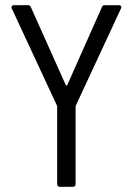

<svg xmlns="http://www.w3.org/2000/svg" viewBox="-20 -720 511 739"><path d="M210 -1H261C267 -1 271 -5 271 -11V-309C271 -310 271 -313 272 -314L446 -688C449 -695 445 -700 438 -700H383C378 -700 374 -698 372 -692L239 -393C238 -390 234 -390 233 -393L99 -692C97 -698 93 -700 88 -700H33C28 -700 24 -697 24 -692C24 -691 24 -690 25 -688L199 -314C200 -313 200 -310 200 -309V-11C200 -5 204 -1 210 -1Z"/></svg>

Font: Barlow Semi Condensed
Style: Regular
Weight: 400
Width: 4
Designer: Jeremy Tribby
Foundry: Tribby Type
Version: Version 1.422;hotconv 1.0.109;makeotfexe 2.5.65596